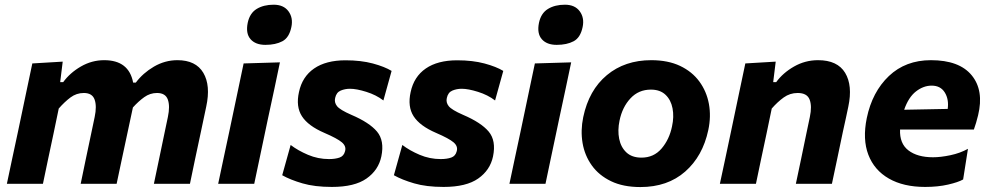

<svg xmlns="http://www.w3.org/2000/svg" viewBox="-20 -762 4101 796"><path d="M8.5 0Q20 -54 30.5 -104Q41 -154 54.5 -216L65 -266Q76 -319.5 88.5 -378Q101 -436.5 114 -499L240 -506.5L229.5 -421.5H242Q270 -460 315.2 -486.2Q360.5 -512.5 412 -512.5Q514.5 -512.5 532 -419.5H543Q572.5 -459 618.2 -485.8Q664 -512.5 715.5 -512.5Q792 -512.5 823 -460Q854 -407.5 835 -320Q830.5 -298.5 824.8 -271.8Q819 -245 813 -216Q799.5 -153.5 789 -103.5Q778.5 -53.5 767.5 0H618Q629.5 -53.5 639.5 -102.5Q649.5 -151.5 661.5 -208L676 -277Q685.5 -322 675.8 -349.2Q666 -376.5 631 -376.5Q602 -376.5 578 -359.2Q554 -342 531 -316.5Q526.5 -295.5 521 -269.8Q515.5 -244 509.5 -216Q496 -154 485.5 -103.8Q475 -53.5 463.5 0H314.5Q325.5 -53.5 335.8 -102.8Q346 -152 358 -208L372.5 -277Q382 -322 372.2 -349.2Q362.5 -376.5 327.5 -376.5Q297 -376.5 272.2 -358Q247.5 -339.5 223.5 -312L202 -208.5Q190 -152 179.5 -102.8Q169 -53.5 158 0Z M884.5 0Q896 -53.5 906.5 -103.8Q917 -154 930.5 -216L941 -266Q956.5 -341 967.8 -393.2Q979 -445.5 990 -499L1140.5 -503.5Q1129 -448.5 1117.8 -395.2Q1106.5 -342 1090 -266L1079.5 -216Q1066.5 -154 1055.8 -103.5Q1045 -53 1034 0ZM1080.5 -576Q1039 -576 1018.5 -599.8Q998 -623.5 1007 -667.5Q1015.5 -707.5 1044.2 -725Q1073 -742.5 1114.5 -742.5Q1156 -742.5 1176 -715.2Q1196 -688 1188 -650Q1179 -606 1150.8 -591Q1122.5 -576 1080.5 -576Z M1356 13Q1284.5 13 1234 -1.8Q1183.5 -16.5 1150 -35.5L1185 -161Q1215 -138 1256.8 -120.2Q1298.5 -102.5 1344 -102.5Q1370 -102.5 1387.8 -108.8Q1405.5 -115 1410.5 -135Q1416.5 -155.5 1397.5 -171.8Q1378.5 -188 1325 -211Q1257.5 -240 1231.8 -280Q1206 -320 1219.5 -380.5Q1233 -444 1282.2 -478Q1331.5 -512 1412.5 -512Q1476.5 -512 1525.8 -498.8Q1575 -485.5 1603.5 -468L1569.5 -345.5Q1539.5 -368.5 1498.8 -381.2Q1458 -394 1431 -394Q1410.5 -394 1392.5 -386.5Q1374.5 -379 1369.5 -356Q1365 -337.5 1377.2 -322Q1389.5 -306.5 1436.5 -286Q1511.5 -254 1543 -216.5Q1574.5 -179 1561 -113.5Q1549 -56.5 1499.5 -21.8Q1450 13 1356 13Z M1819 13Q1747.5 13 1697 -1.8Q1646.5 -16.5 1613 -35.5L1648 -161Q1678 -138 1719.8 -120.2Q1761.5 -102.5 1807 -102.5Q1833 -102.5 1850.8 -108.8Q1868.5 -115 1873.5 -135Q1879.5 -155.5 1860.5 -171.8Q1841.5 -188 1788 -211Q1720.5 -240 1694.8 -280Q1669 -320 1682.5 -380.5Q1696 -444 1745.2 -478Q1794.5 -512 1875.5 -512Q1939.5 -512 1988.8 -498.8Q2038 -485.5 2066.5 -468L2032.5 -345.5Q2002.5 -368.5 1961.8 -381.2Q1921 -394 1894 -394Q1873.5 -394 1855.5 -386.5Q1837.5 -379 1832.5 -356Q1828 -337.5 1840.2 -322Q1852.5 -306.5 1899.5 -286Q1974.5 -254 2006 -216.5Q2037.5 -179 2024 -113.5Q2012 -56.5 1962.5 -21.8Q1913 13 1819 13Z M2092 0Q2103.5 -53.5 2114 -103.8Q2124.5 -154 2138 -216L2148.5 -266Q2164 -341 2175.2 -393.2Q2186.5 -445.5 2197.5 -499L2348 -503.5Q2336.5 -448.5 2325.2 -395.2Q2314 -342 2297.5 -266L2287 -216Q2274 -154 2263.2 -103.5Q2252.5 -53 2241.5 0ZM2288 -576Q2246.5 -576 2226 -599.8Q2205.5 -623.5 2214.5 -667.5Q2223 -707.5 2251.8 -725Q2280.5 -742.5 2322 -742.5Q2363.5 -742.5 2383.5 -715.2Q2403.5 -688 2395.5 -650Q2386.5 -606 2358.2 -591Q2330 -576 2288 -576Z M2635 13.5Q2563.5 13.5 2513.2 -10.8Q2463 -35 2433.5 -76.2Q2404 -117.5 2395.2 -169.2Q2386.5 -221 2398 -276.5Q2421.5 -388.5 2496 -450.5Q2570.5 -512.5 2680 -512.5Q2749.5 -512.5 2799.5 -488.8Q2849.5 -465 2879.5 -424Q2909.5 -383 2919 -331.2Q2928.5 -279.5 2916.5 -223Q2893.5 -114.5 2820.5 -50.5Q2747.5 13.5 2635 13.5ZM2639.5 -108.5Q2690.5 -108.5 2722.8 -146.2Q2755 -184 2766 -237.5Q2775 -278 2768.2 -313Q2761.5 -348 2739 -369.2Q2716.5 -390.5 2678.5 -390.5Q2627.5 -390.5 2593.8 -354.2Q2560 -318 2548.5 -262Q2540 -221.5 2547 -186.5Q2554 -151.5 2577 -130Q2600 -108.5 2639.5 -108.5Z M2964.5 0Q2976 -53.5 2986.8 -104Q2997.5 -154.5 3010.5 -216L3021 -266Q3032 -319.5 3044.5 -378Q3057 -436.5 3070 -499L3196 -506.5L3185.5 -421.5H3198Q3226 -460 3272 -486.2Q3318 -512.5 3371.5 -512.5Q3452 -512.5 3483.8 -460Q3515.5 -407.5 3497 -320Q3492.5 -298.5 3486.8 -271.8Q3481 -245 3474.5 -216Q3461.5 -154 3451 -103.8Q3440.5 -53.5 3429 0H3279.5Q3291 -53.5 3301.2 -102.8Q3311.5 -152 3323 -208L3337.5 -277Q3347 -322 3336.5 -349.2Q3326 -376.5 3287 -376.5Q3255 -376.5 3229.2 -358Q3203.5 -339.5 3179.5 -312L3158 -208.5Q3146 -152 3135.5 -102.8Q3125 -53.5 3114 0Z M3815.5 13Q3725.5 13 3665 -21.8Q3604.5 -56.5 3580 -120.5Q3555.5 -184.5 3573.5 -272.5Q3596 -381 3665.2 -446.8Q3734.5 -512.5 3839.5 -512.5Q3957 -512.5 4008.5 -449.8Q4060 -387 4035 -284Q4027 -251 4017.5 -225H3711.5Q3709 -167 3746.2 -138.5Q3783.5 -110 3848 -110Q3880 -110 3920.2 -118.5Q3960.5 -127 3993 -145L3973 -18Q3953 -6.5 3910.8 3.2Q3868.5 13 3815.5 13ZM3842.5 -407Q3808.5 -407 3777.5 -383Q3746.5 -359 3728.5 -307L3909 -310.5Q3914.5 -350 3897 -378.5Q3879.5 -407 3842.5 -407Z"/></svg>

Font: Commissioner
Style: Bold Italic
Weight: 700
Italic angle: -12°
Designer: Kostas Bartsokas
Foundry: Kostas Bartsokas
Version: Version 1.000; ttfautohint (v1.8.3)